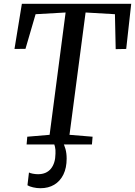

<svg xmlns="http://www.w3.org/2000/svg" viewBox="-20 -763 713 1014"><path d="M120.5 0 124 -41 242 -51 326.5 -697 168 -688 114.5 -505 56.5 -504.5 95.5 -743H673L646.5 -504.5L591 -503.5L587 -688L432 -697L347 -51L469 -41L465.5 0ZM287 -14 311 -12Q319.5 1.5 325.8 24Q332 46.5 332 74.5Q332 123.5 314.8 158.8Q297.5 194 266.5 212.5Q235.5 231 193.5 231Q174 231 154.8 226.5Q135.5 222 125 215.5L133 148Q139 151.5 152.8 154.2Q166.5 157 181 157Q225 157 248.8 128Q272.5 99 273 48Q274 27 270.5 13Q267 -1 263.5 -12Z"/></svg>

Font: Merriweather 28pt
Style: Italic
Weight: 400
Italic angle: -7.8°
Version: Version 2.101